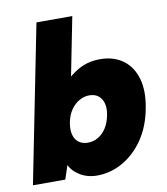

<svg xmlns="http://www.w3.org/2000/svg" viewBox="-82 -789 754 865"><g transform="rotate(-10 295.0 -356.5)"><path d="M224 -422Q252 -457 296 -482Q340 -507 396 -507Q458 -507 500.5 -476Q543 -445 559.5 -387.5Q576 -330 560 -250Q545 -171 505.5 -113.5Q466 -56 410.5 -24.5Q355 7 293 7Q249 7 215 -14Q181 -35 169 -63L148 0H0L143 -720H307L248 -422ZM383 -250Q393 -297 375.5 -326Q358 -355 319 -355Q296 -355 274 -342.5Q252 -330 236 -307Q220 -284 213 -250Q207 -216 213.5 -193Q220 -170 237 -158Q254 -146 278 -146Q303 -146 325 -159Q347 -172 362 -195.5Q377 -219 383 -250Z"/></g></svg>

Font: Albert Sans Black
Style: Italic
Weight: 900
Italic angle: -11.25°
Designer: Andreas Rasmussen
Foundry: a.Foundry
Version: Version 1.025